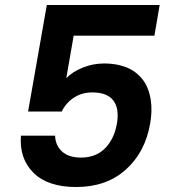

<svg xmlns="http://www.w3.org/2000/svg" viewBox="-20 -751 684 771"><path d="M168 -731H621.1L600.1 -607.9H275.9L246.1 -437Q271 -462.9 312.3 -479.5Q353.5 -496.1 397.9 -496.1Q433.6 -496.1 462.9 -488.5Q492.2 -481 512.7 -468Q533.2 -455.1 548.6 -436.8Q564 -418.5 572.5 -397.2Q581.1 -376 585 -351.8Q588.9 -327.6 588.1 -303.7Q587.4 -279.8 583 -254.9Q563 -139.6 485.1 -69.8Q407.2 0 286.1 0Q172.4 0 114.7 -56.9Q57.1 -113.8 64 -206.1H201.2Q202.6 -166.5 229.5 -142.3Q256.3 -118.2 305.2 -118.2Q364.7 -118.2 401.4 -155Q438 -191.9 449.2 -252.9Q460 -314.9 435.1 -347.4Q410.2 -379.9 351.1 -379.9Q309.1 -379.9 277.1 -359.1Q245.1 -338.4 228 -303.2H92.8Z"/></svg>

Font: SVN-Poppins SemiBold
Style: Italic
Weight: 600
Italic angle: -10°
Designer: Ninad Kale (Devanagari), Jonny Pinhorn (Latin)
Foundry: Indian Type Foundry
Version: Version 3.002 2017